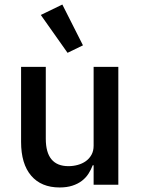

<svg xmlns="http://www.w3.org/2000/svg" viewBox="-20 -815 620 847"><path d="M393 -86H389Q382 -67 370.5 -49Q359 -31 341.5 -17.5Q324 -4 299.5 4Q275 12 243 12Q162 12 117.5 -40Q73 -92 73 -189V-520H182V-203Q182 -82 282 -82Q303 -82 323 -87.5Q343 -93 358.5 -104Q374 -115 383.5 -132Q393 -149 393 -172V-520H502V0H393ZM160 -749 255 -795 346 -615 278 -582Z"/></svg>

Font: IBM Plex Sans Arabic Medium
Style: Regular
Weight: 500
Designer: Mike Abbink, Paul van der Laan, Pieter van Rosmalen, Wael Morcos, Khajak Apelian
Foundry: Bold Monday
Version: Version 1.1